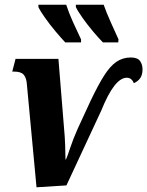

<svg xmlns="http://www.w3.org/2000/svg" viewBox="-20 -786 625 815"><path d="M94 -429Q92 -456 80.5 -469Q69 -482 41 -482H32L46 -536H228L252 -240Q255 -210 256.5 -171.5Q258 -133 258 -109H260Q266 -122 278 -158.5Q290 -195 310 -240L365 -359Q396 -424 421.5 -464.5Q447 -505 474 -523.5Q501 -542 535 -542Q564 -542 574.5 -527Q585 -512 585 -492Q585 -468 575 -454Q565 -440 548 -433Q539 -456 518 -456Q466 -456 410 -317L262 1L135 9ZM417 -606Q399 -624 375 -652.5Q351 -681 330.5 -710Q310 -739 302 -756V-766H420Q432 -732 450 -692Q468 -652 483 -619L482 -606ZM257 -606Q240 -624 216 -652.5Q192 -681 171.5 -710Q151 -739 143 -756V-766H261Q272 -732 290 -692Q308 -652 324 -619V-606Z"/></svg>

Font: Noto Serif ExtraCondensed ExtraBold
Style: Italic
Weight: 800
Width: 2
Italic angle: -12°
Designer: Monotype Design Team
Foundry: Monotype Imaging Inc.
Version: Version 2.013